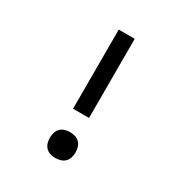

<svg xmlns="http://www.w3.org/2000/svg" viewBox="-173 -863 946 998"><g transform="rotate(30 300.0 -363.5)"><path d="M252 -260V-735H348V-260ZM300 8Q284 8 269 3.5Q254 -1 243 -12Q232 -23 227.5 -38.5Q223 -54 223 -69Q223 -85 227.5 -100.5Q232 -116 243 -127Q254 -138 269 -142.5Q284 -147 300 -147Q316 -147 331 -142.5Q346 -138 357 -127Q368 -116 372.5 -100.5Q377 -85 377 -69Q377 -54 372.5 -38.5Q368 -23 357 -12Q346 -1 331 3.5Q316 8 300 8Z"/></g></svg>

Font: Zed Mono Medium Extended
Style: Regular
Weight: 500
Width: 7
Monospace: yes
Designer: Belleve Invis
Foundry: Belleve Invis
Version: Version 1.0.0; ttfautohint (v1.8.4)